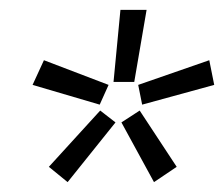

<svg xmlns="http://www.w3.org/2000/svg" viewBox="-20 -820 454 389"><path d="M252 -654H210L224 -800H277ZM182 -608 46 -648 69 -698 200 -648ZM117 -451 79 -482 183 -596 214 -572ZM268 -608 260 -648 404 -698 414 -648ZM292 -451 226 -572 263 -596 338 -482Z"/></svg>

Font: Tanohe Sans
Style: Italic
Weight: 400
Designer: Village Type and Design LLC & Cristiano Sobral
Foundry: Cooper Hewitt Smithsonian Design Museum
Version: Version 1.00;September 29, 2021;FontCreator 13.0.0.2655 64-b